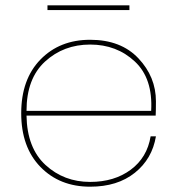

<svg xmlns="http://www.w3.org/2000/svg" viewBox="-20 -697 668 724"><path d="M80 -279H550Q557 -401 488.5 -465Q420 -529 320 -529Q220 -529 150 -465Q80 -401 80 -279ZM568 -183Q554 -98 488.5 -45.5Q423 7 320 7Q205 7 132.5 -67.5Q60 -142 60 -270Q60 -398 132.5 -472.5Q205 -547 320 -547Q436 -547 502 -477Q568 -407 568 -315Q568 -279 567 -261H80Q82 -139 151.5 -75Q221 -11 320 -11Q411 -11 473 -57Q535 -103 548 -183ZM159 -659V-677H468V-659Z"/></svg>

Font: SVN-Poppins Thin
Style: Regular
Weight: 100
Designer: Ninad Kale (Devanagari), Jonny Pinhorn (Latin)
Foundry: Indian Type Foundry
Version: Version 3.002 2017